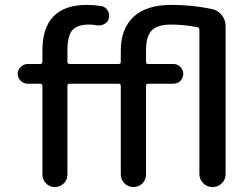

<svg xmlns="http://www.w3.org/2000/svg" viewBox="-20 -760 1013 780"><path d="M91.8 -419.9Q76.2 -419.9 64 -432.1Q51.8 -444.3 51.8 -460Q51.8 -475.6 64 -487.8Q76.2 -500 91.8 -500H143.6Q151.4 -500 152.3 -508.8V-554.7Q152.3 -739.3 332 -740.2Q360.4 -740.2 391.6 -735.4Q408.2 -732.4 417.5 -717.3Q426.8 -702.1 421.9 -684.6Q418 -669.9 403.3 -662.1Q388.7 -654.3 373 -657.2Q358.4 -660.2 341.8 -660.2Q293 -660.2 273.4 -636.7Q253.9 -613.3 253.9 -554.7V-508.8Q253.9 -500 262.7 -500H461.9Q470.7 -500 470.7 -508.8V-554.7Q470.7 -643.6 522.9 -691.9Q575.2 -740.2 675.8 -740.2Q759.8 -740.2 839.8 -723.6Q865.2 -718.8 880.9 -698.7Q896.5 -678.7 896.5 -653.3V-52.7Q896.5 -30.3 880.9 -15.1Q865.2 0 843.3 0Q821.3 0 805.7 -15.6Q790 -31.2 790 -52.7V-638.7Q790 -646.5 782.2 -649.4Q727.5 -660.2 675.8 -660.2Q619.1 -660.2 596.2 -636.2Q573.2 -612.3 573.2 -554.7V-508.8Q573.2 -500 582 -500H684.6Q701.2 -500 712.9 -487.8Q724.6 -475.6 724.6 -460Q724.6 -444.3 713.4 -432.1Q702.1 -419.9 684.6 -419.9H582Q573.2 -419.9 573.2 -411.1V-50.8Q573.2 -29.3 558.1 -14.6Q543 0 522 0Q501 0 485.8 -15.1Q470.7 -30.3 470.7 -50.8V-411.1Q470.7 -419.9 461.9 -419.9H262.7Q253.9 -419.9 253.9 -411.1V-50.8Q253.9 -29.3 238.8 -14.6Q223.6 0 202.6 0Q181.6 0 167 -15.1Q152.3 -30.3 152.3 -50.8V-411.1Q152.3 -419.9 143.6 -419.9Z"/></svg>

Font: Rounded Mgen+ 2p medium
Style: Regular
Weight: 500
Designer: [Source Han Sans]
Ryoko NISHIZUKA  (kana & ideographs); Paul D. Hunt (Latin, Greek & Cyrillic); Wenlong ZHANG  (bopomofo
Version: Version 1.059.20150602